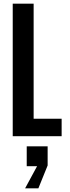

<svg xmlns="http://www.w3.org/2000/svg" viewBox="-20 -749 384 1056"><path d="M50 0V-729H165V-96H319V0ZM118 287 184 165H127V56H242V161L191 287Z"/></svg>

Font: Hubot Sans Condensed SemiBold
Style: Regular
Weight: 600
Width: 3
Designer: Deni Anggara
Foundry: GitHub, Inc., Subsidiary of Microsoft Corporation
Version: Version 2.000